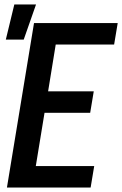

<svg xmlns="http://www.w3.org/2000/svg" viewBox="-20 -838 546 858"><path d="M11 0 132 -735H506L490 -639H229L195 -430H399L383 -334H179L140 -96H401L385 0ZM6 -661 44 -818H141L86 -661Z"/></svg>

Font: Iosevka Custom
Style: Bold Italic
Weight: 700
Italic angle: -9°
Designer: Belleve Invis
Foundry: Belleve Invis
Version: Version 30.3.1; ttfautohint (v1.8.3)